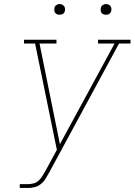

<svg xmlns="http://www.w3.org/2000/svg" viewBox="-20 -932 667 952"><path d="M78 0V-19H119Q132 -19 146 -22.5Q160 -26 171 -36Q182 -46 189.5 -58.5Q197 -71 205 -84L262 -189L154 -716H99V-735H260V-716H176L277 -217L548 -716H466V-735H627V-716H570L223 -75Q214 -59 205 -44.5Q196 -30 182 -19Q168 -8 151.5 -4Q135 0 119 0ZM505 -859Q499 -859 493.5 -861Q488 -863 484 -867.5Q480 -872 479.5 -878.5Q479 -885 480 -891Q480 -896 482.5 -900Q485 -904 489 -906.5Q493 -909 497 -910.5Q501 -912 506 -912Q512 -912 517.5 -909.5Q523 -907 527 -902.5Q531 -898 532 -891.5Q533 -885 532 -879Q531 -874 528.5 -870Q526 -866 522.5 -863.5Q519 -861 514.5 -860Q510 -859 505 -859ZM275 -859Q269 -859 263.5 -861Q258 -863 254 -867.5Q250 -872 249.5 -878.5Q249 -885 250 -891Q250 -896 252.5 -900Q255 -904 259 -906.5Q263 -909 267 -910.5Q271 -912 276 -912Q282 -912 287.5 -909.5Q293 -907 297 -902.5Q301 -898 302 -891.5Q303 -885 302 -879Q301 -874 298.5 -870Q296 -866 292.5 -863.5Q289 -861 284.5 -860Q280 -859 275 -859Z"/></svg>

Font: Iosevka HT Thin Extended
Style: Italic
Weight: 100
Width: 7
Italic angle: -9°
Monospace: yes
Designer: Belleve Invis
Foundry: Belleve Invis
Version: Version 32.3.0; ttfautohint (v1.8.4)